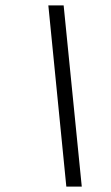

<svg xmlns="http://www.w3.org/2000/svg" viewBox="-20 -695 414 715"><path d="M284.5 0H227L160 -675H217Z"/></svg>

Font: Newsreader 24pt ExtraBold
Style: Italic
Weight: 800
Italic angle: -17°
Designer: Hugues Gentile
Foundry: Production Type
Version: Version 1.003